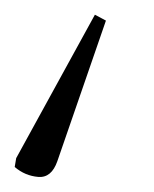

<svg xmlns="http://www.w3.org/2000/svg" viewBox="-93 -50 210 261"><path d="M36 -30 51 -22 -15 169Q-23 192 -41 190.5Q-59 189 -73 177L-71 165Z"/></svg>

Font: Noto Serif ExtraCondensed ExtraLight
Style: Italic
Weight: 200
Width: 2
Italic angle: -12°
Designer: Monotype Design Team
Foundry: Monotype Imaging Inc.
Version: Version 2.014; ttfautohint (v1.8.4.7-5d5b)